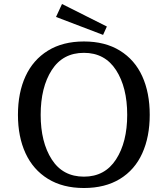

<svg xmlns="http://www.w3.org/2000/svg" viewBox="-20 -928 842 963"><path d="M70 -352Q70 -463 108 -545.5Q146 -628 220.5 -674Q295 -720 401 -720Q507 -720 581.5 -674Q656 -628 693.5 -545.5Q731 -463 731 -352Q731 -242 693.5 -159Q656 -76 581.5 -30.5Q507 15 401 15Q295 15 220.5 -31Q146 -77 108 -159.5Q70 -242 70 -352ZM618 -352Q618 -490 562 -576.5Q506 -663 401 -663Q295 -663 239.5 -576.5Q184 -490 184 -352Q184 -215 239.5 -128.5Q295 -42 401 -42Q506 -42 562 -128.5Q618 -215 618 -352ZM261 -843 291 -908 516 -795 497 -753Z"/></svg>

Font: Andada Pro Medium
Style: Regular
Weight: 500
Designer: Carolina Giovagnoli
Foundry: Huerta Tipografica
Version: Version 3.005; ttfautohint (v1.8.4)